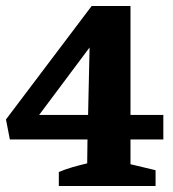

<svg xmlns="http://www.w3.org/2000/svg" viewBox="-26 -623 581 643"><path d="M171 0V-47Q195 -57 218 -63.5Q241 -70 266 -76L267 -156H7L-6 -223L281 -603H411V-238H521V-156H411V-73L495 -53V0ZM105 -238H269L274 -464Z"/></svg>

Font: Piazzolla SC
Style: Bold
Weight: 700
Designer: Juan Pablo del Peral
Foundry: Huerta Tipografica
Version: Version 1.330